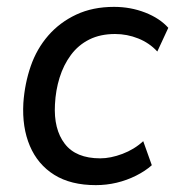

<svg xmlns="http://www.w3.org/2000/svg" viewBox="-20 -530 510 559"><path d="M259 9Q186 9 138 -21Q90 -51 67 -105Q44 -159 48 -230Q52 -287 69.5 -337.5Q87 -388 120.5 -426.5Q154 -465 202 -487.5Q250 -510 312 -510Q360 -510 402.5 -493.5Q445 -477 470 -449L438 -380Q415 -405 382.5 -418Q350 -431 315 -431Q272 -431 240 -415Q208 -399 186.5 -370Q165 -341 153.5 -304Q142 -267 140 -226Q136 -154 168.5 -111.5Q201 -69 272 -69Q302 -69 336.5 -82Q371 -95 397 -119L422 -49Q403 -32 376 -18.5Q349 -5 319.5 2Q290 9 259 9Z"/></svg>

Font: Nunitoga
Style: Medium Italic
Weight: 500
Italic angle: -9°
Designer: Vernon Adams
Foundry: Vernon Adams
Version: Version 1.0